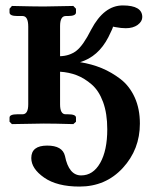

<svg xmlns="http://www.w3.org/2000/svg" viewBox="-20 -456 569 707"><path d="M378.9 -318.8Q341.8 -247.1 274.9 -227.1Q317.9 -220.2 354.5 -205.1Q391.1 -189.9 424.1 -164.6Q457 -139.2 476.1 -97.2Q495.1 -55.2 495.1 -1Q495.1 94.2 432.1 162.6Q369.1 231 272.9 231Q189.9 231 142.6 198Q95.2 165 95.2 126Q95.2 80.1 153.8 80.1Q210 80.1 219.2 118.2Q233.4 189.9 278.8 189.9Q322.8 189.9 348.9 144Q375 98.1 375 20Q375 -38.1 359.6 -80.1Q344.2 -122.1 317.6 -145Q291 -168 262.5 -179Q233.9 -189.9 201.2 -191.9V-71.8Q201.2 -34.7 222.2 -35.2H230Q259.8 -35.2 259.8 -22.9V-7.8L250 1Q180.2 -1 141.1 -1L23.9 1L15.1 -7.8V-22.9Q15.1 -35.2 43.9 -35.2H63Q84 -35.2 84 -71.8V-357.9Q84 -397 63 -397H43.9Q15.1 -397 15.1 -410.2V-423.8L23.9 -434.1Q106 -432.1 141.1 -432.1L250 -434.1L259.8 -423.8V-410.2Q259.8 -397 230 -397H222.2Q201.2 -397 201.2 -359.9V-249Q236.3 -250 261.2 -269Q286.1 -288.1 315.9 -347.2Q362.8 -436 432.1 -436Q503.9 -436 503.9 -393.1Q503.9 -377 487.1 -364.5Q470.2 -352.1 442.9 -352.1Q426.8 -352.1 405.8 -356Q397.9 -357.9 396 -357.9Q397 -355 378.9 -318.8Z"/></svg>

Font: Linux Libertine
Style: Bold
Weight: 700
Designer: Philipp H. Poll
Foundry: Philipp H. Poll
Version: Version 5.0.3